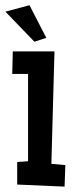

<svg xmlns="http://www.w3.org/2000/svg" viewBox="-35 -691 278 724"><path d="M211.4 -68.4 208.5 12.7 29.8 4.9V-80.1L70.8 -83V-412.1H11.2L13.2 -497.1H170.4L158.7 -73.2ZM139.6 -548.3 94.7 -533.7 -14.6 -647 76.2 -671.4Z"/></svg>

Font: Maiden Orange
Style: Regular
Weight: 400
Designer: Astigmatic (AOETI)
Foundry: Astigmatic (AOETI)
Version: Version 1.001